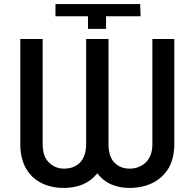

<svg xmlns="http://www.w3.org/2000/svg" viewBox="-20 -915 958 945"><path d="M543 -115Q572 -85 618 -85Q664 -85 697 -115Q730 -147 730 -206V-723H838V-206Q838 -136 809 -86Q779 -38 730 -14Q679 10 618 10Q568 10 526 -8Q486 -26 459 -62Q430 -26 389 -8Q346 10 295 10Q232 10 184 -14Q135 -39 108 -86Q80 -135 80 -206V-723H190V-206Q190 -146 220 -116Q251 -85 295 -85Q344 -85 374 -115Q404 -147 404 -206V-723H514V-206Q514 -145 543 -115ZM253 -895H670L672 -835H502V-773H413V-835H253Z"/></svg>

Font: Sinter Medium
Style: Regular
Weight: 500
Foundry: Adobe & rsms
Version: Version 1.000